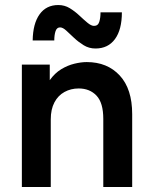

<svg xmlns="http://www.w3.org/2000/svg" viewBox="-20 -744 607 764"><path d="M67 0V-487H178V-353H147Q158 -397 178 -425Q198 -453 223.5 -468.5Q249 -484 276 -490.5Q303 -497 325 -497Q407 -497 456.5 -443.5Q506 -390 506 -290V0H391V-271Q391 -335 364 -363.5Q337 -392 293 -392Q262 -392 236.5 -378Q211 -364 196.5 -336.5Q182 -309 182 -269V0ZM360 -551Q334 -551 313 -564Q292 -577 275 -593Q258 -609 244 -622Q230 -635 219 -635Q206 -635 201 -620Q196 -605 196 -583H110Q111 -650 137.5 -687Q164 -724 212 -724Q237 -724 257.5 -711.5Q278 -699 295.5 -682.5Q313 -666 328 -653.5Q343 -641 354 -641Q370 -641 375 -657Q380 -673 380 -695H465Q465 -626 437.5 -588.5Q410 -551 360 -551Z"/></svg>

Font: SUSE SemiBold
Style: Regular
Weight: 600
Designer: Rene Bieder
Foundry: SUSE
Version: Version 1.000